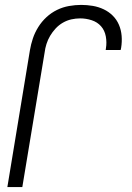

<svg xmlns="http://www.w3.org/2000/svg" viewBox="-20 -763 540 783"><path d="M10 0 102 -558Q106 -582 114 -606Q122 -630 136 -652.5Q150 -675 169.5 -693Q189 -711 212.5 -722.5Q236 -734 261.5 -738.5Q287 -743 311 -743Q335 -743 358.5 -739Q382 -735 403 -725Q424 -715 440 -699Q456 -683 465 -662Q474 -641 476 -617Q478 -593 474 -568L472 -559H411L412 -566Q416 -590 411.5 -614.5Q407 -639 392 -656Q377 -673 354 -680.5Q331 -688 307 -688Q289 -688 271 -684Q253 -680 236.5 -670.5Q220 -661 207 -647Q194 -633 184.5 -617Q175 -601 169.5 -583.5Q164 -566 162 -549L71 0Z"/></svg>

Font: Iosevka Term Curly Lt Obl
Style: Regular
Weight: 300
Italic angle: -9°
Designer: Belleve Invis
Foundry: Belleve Invis
Version: Version 32.3.0